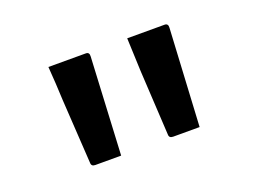

<svg xmlns="http://www.w3.org/2000/svg" viewBox="-60 -869 720 545"><g transform="rotate(-20 300.0 -596.5)"><path d="M227 -443H149Q137 -443 137 -454L125 -648Q124 -674 122.5 -698.5Q121 -723 119 -750H232Q243 -750 242 -737ZM464 -443H384Q372 -443 372 -454L361 -650Q360 -676 359 -700.5Q358 -725 357 -750H470Q481 -750 480 -737Z"/></g></svg>

Font: Recursive Sn Lnr St Med
Style: Regular
Weight: 500
Version: Version 1.085;hotconv 1.1.0;makeotfexe 2.6.0; ttfautohint (v